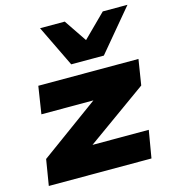

<svg xmlns="http://www.w3.org/2000/svg" viewBox="-114 -867 863 961"><g transform="rotate(-15 317.5 -387.0)"><path d="M20 0 42 -134 411 -403 397 -356H77L99 -498H618L597 -366L223 -98L237 -142H576L552 0ZM286 -559 182 -774H310L389 -657L507 -774H635L455 -559Z"/></g></svg>

Font: Nunito Sans 10pt Expanded Black
Style: Italic
Weight: 900
Width: 7
Italic angle: -9°
Designer: Vernon Adams
Foundry: Vernon Adams
Version: Version 3.101;gftools[0.9.27]